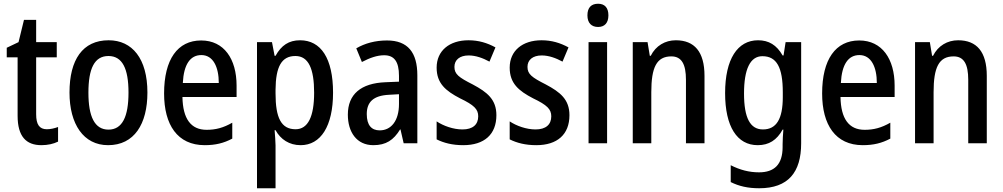

<svg xmlns="http://www.w3.org/2000/svg" viewBox="-20 -765 5354 1025"><path d="M230 -75C190 -75 173 -101 173 -155V-459H283V-540H173V-659H108L79 -540L16 -510V-459H74V-147C74 -36 120 10 201 10C235 10 266 3 290 -9V-87C271 -80 250 -75 230 -75Z M767 -271C767 -452 686 -550 560 -550C421 -550 351 -446 351 -271C351 -102 426 10 557 10C697 10 767 -103 767 -271ZM452 -270C452 -399 484 -466 559 -466C633 -466 666 -399 666 -271C666 -142 633 -73 559 -73C485 -73 452 -143 452 -270Z M1054 -549C928 -549 856 -448 856 -266C856 -99 927 10 1073 10C1130 10 1175 -1 1220 -25V-110C1173 -83 1132 -72 1083 -72C999 -72 956 -131 954 -247H1243V-308C1243 -450 1176 -549 1054 -549ZM1055 -471C1118 -471 1148 -407 1148 -322H956C961 -422 996 -471 1055 -471Z M1582 -550C1522 -550 1482 -523 1451 -467H1446L1432 -540H1352V240H1451V11C1451 -11 1448 -41 1446 -70H1451C1478 -21 1524 10 1585 10C1692 10 1758 -91 1758 -270C1758 -454 1693 -550 1582 -550ZM1557 -466C1627 -466 1657 -398 1657 -270C1657 -142 1624 -75 1558 -75C1481 -75 1451 -136 1451 -266V-286C1452 -409 1483 -466 1557 -466Z M2046 -549C1984 -549 1928 -534 1882 -507L1912 -434C1954 -456 1993 -470 2031 -470C2084 -470 2110 -437 2110 -360V-329L2038 -326C1907 -321 1837 -262 1837 -153C1837 -60 1884 10 1973 10C2041 10 2081 -17 2116 -74H2118L2135 0H2208V-363C2208 -485 2157 -549 2046 -549ZM2057 -259 2110 -262V-210C2110 -120 2068 -69 2007 -69C1964 -69 1938 -96 1938 -156C1938 -220 1973 -255 2057 -259Z M2630 -150C2630 -234 2581 -273 2504 -314C2429 -352 2406 -369 2406 -408C2406 -445 2434 -469 2482 -469C2520 -469 2558 -455 2593 -436L2625 -512C2581 -536 2535 -550 2481 -550C2379 -550 2311 -494 2311 -404C2311 -320 2359 -280 2436 -240C2511 -204 2533 -182 2533 -144C2533 -100 2504 -74 2449 -74C2400 -74 2347 -93 2311 -117V-21C2349 -2 2395 10 2453 10C2565 10 2630 -47 2630 -150Z M3020 -150C3020 -234 2971 -273 2894 -314C2819 -352 2796 -369 2796 -408C2796 -445 2824 -469 2872 -469C2910 -469 2948 -455 2983 -436L3015 -512C2971 -536 2925 -550 2871 -550C2769 -550 2701 -494 2701 -404C2701 -320 2749 -280 2826 -240C2901 -204 2923 -182 2923 -144C2923 -100 2894 -74 2839 -74C2790 -74 2737 -93 2701 -117V-21C2739 -2 2785 10 2843 10C2955 10 3020 -47 3020 -150Z M3173 -745C3137 -745 3116 -725 3116 -683C3116 -642 3138 -621 3173 -621C3207 -621 3228 -642 3228 -683C3228 -724 3208 -745 3173 -745ZM3221 -540H3122V0H3221Z M3588 -550C3531 -550 3481 -521 3454 -467H3449L3437 -540H3358V0H3457V-273C3457 -405 3485 -464 3564 -464C3619 -464 3642 -422 3642 -339V0H3741V-360C3741 -489 3687 -550 3588 -550Z M4027 -550C3917 -550 3851 -449 3851 -268C3851 -89 3915 10 4025 10C4085 10 4127 -17 4158 -73H4162C4160 -48 4158 -16 4158 5V20C4158 114 4113 155 4032 155C3979 155 3930 142 3881 117V207C3925 229 3973 240 4033 240C4188 240 4257 155 4257 0V-540H4174L4163 -469H4158C4126 -525 4084 -550 4027 -550ZM4050 -465C4126 -465 4159 -406 4159 -272V-247C4159 -130 4125 -74 4053 -74C3985 -74 3952 -135 3952 -266C3952 -396 3985 -465 4050 -465Z M4567 -549C4441 -549 4369 -448 4369 -266C4369 -99 4440 10 4586 10C4643 10 4688 -1 4733 -25V-110C4686 -83 4645 -72 4596 -72C4512 -72 4469 -131 4467 -247H4756V-308C4756 -450 4689 -549 4567 -549ZM4568 -471C4631 -471 4661 -407 4661 -322H4469C4474 -422 4509 -471 4568 -471Z M5095 -550C5038 -550 4988 -521 4961 -467H4956L4944 -540H4865V0H4964V-273C4964 -405 4992 -464 5071 -464C5126 -464 5149 -422 5149 -339V0H5248V-360C5248 -489 5194 -550 5095 -550Z"/></svg>

Font: Noto Sans Khmer UI Condensed Medium
Style: Regular
Weight: 500
Width: 3
Designer: Danh Hong and the Monotype Design Team
Foundry: Monotype Imaging Inc.
Version: Version 2.002